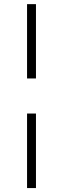

<svg xmlns="http://www.w3.org/2000/svg" viewBox="-20 -827 311 946"><path d="M157.2 -267.6V99.6H113.3V-267.6ZM157.2 -440.4H113.3V-806.6H157.2Z"/></svg>

Font: Pretendard JP ExtraLight
Style: Regular
Weight: 200
Designer: Base glyphs from Inter by Rasmus Andersson; Hangeul glyphs from Noto Sans CJK(Source Han Sans) by Jang Soo-young and Kan
Foundry: Kil Hyung-jin
Version: Version 1.309